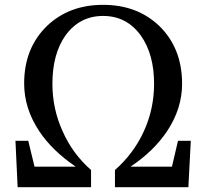

<svg xmlns="http://www.w3.org/2000/svg" viewBox="-20 -775 853 795"><path d="M357 0V-71C306 -116 267 -169 240 -230C211 -293 197 -359 197 -428C197 -510 215 -577 251 -628C290 -682 342 -709 407 -709C472 -709 524 -682 563 -628C600 -576 618 -509 618 -428C618 -359 604 -293 575 -230C547 -169 507 -116 456 -71V0H760L770 -192H717L692 -85H522V-86C585 -128 635 -177 672 -232C713 -294 734 -359 734 -428C734 -527 702 -607 639 -668C578 -726 501 -755 407 -755C313 -755 236 -726 175 -668C112 -607 80 -528 80 -429C80 -360 101 -294 143 -231C179 -177 229 -129 292 -86V-85H123L97 -192H44L53 0Z"/></svg>

Font: AllPunType SemiBold
Style: Regular
Weight: 600
Version: 1.0